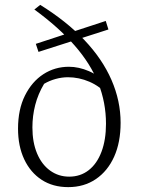

<svg xmlns="http://www.w3.org/2000/svg" viewBox="-20 -760 579 788"><path d="M260 8Q197 8 151 -22Q105 -52 79.5 -106Q54 -160 54 -232Q54 -311 82.5 -368Q111 -425 158 -455.5Q205 -486 263 -486Q303 -486 345 -468Q387 -450 425 -411L423 -369Q390 -406 347 -424.5Q304 -443 259 -443Q234 -443 208.5 -436Q183 -429 161 -416Q136 -374 124.5 -329Q113 -284 113 -237Q113 -176 132 -130.5Q151 -85 185.5 -60Q220 -35 264 -35Q310 -35 344 -61.5Q378 -88 396.5 -137Q415 -186 415 -252Q415 -339 383.5 -418.5Q352 -498 286.5 -573Q221 -648 121 -721L145 -740Q253 -673 326.5 -595.5Q400 -518 437.5 -432Q475 -346 475 -256Q475 -176 448.5 -117Q422 -58 373.5 -25Q325 8 260 8ZM138 -547 127 -580 414 -674 425 -639Z"/></svg>

Font: Piazzolla Thin ExtraLight
Style: Regular
Weight: 250
Version: Version 2.005